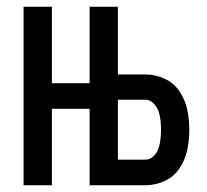

<svg xmlns="http://www.w3.org/2000/svg" viewBox="-20 -550 616 570"><path d="M50 0H134V-227H246V0H411Q441 0 468.5 -12.5Q496 -25 513 -50.5Q530 -76 536 -105.5Q542 -135 542 -165Q542 -195 536 -224Q530 -253 513 -278.5Q496 -304 468.5 -316.5Q441 -329 411 -329H330V-530H246V-303H134V-530H50ZM411 -76H330V-254H411Q425 -254 435.5 -243.5Q446 -233 450.5 -220Q455 -207 456.5 -193Q458 -179 458 -165Q458 -151 456.5 -137Q455 -123 450.5 -109.5Q446 -96 435.5 -86Q425 -76 411 -76Z"/></svg>

Font: Iosevka SS01 Extended
Style: Regular
Weight: 400
Width: 7
Monospace: yes
Designer: Belleve Invis
Foundry: Belleve Invis
Version: Version 3.4.7; ttfautohint (v1.8.3)